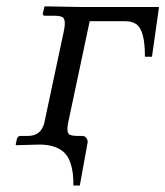

<svg xmlns="http://www.w3.org/2000/svg" viewBox="-20 -451 516 599"><path d="M104 0 30.8 2 28.8 0 33.2 -19Q36.1 -26.4 43 -26.9H66.9Q107.9 -26.9 118.2 -67.4Q118.7 -70.3 119.1 -71.8L179.2 -354Q187 -391.1 174.3 -397.9Q165.5 -401.9 148.4 -401.9H117.7Q114.3 -403.3 113.3 -407.2L118.2 -429.2L120.6 -431.2L232.4 -429.2H476.1L454.1 -273.9H432.1Q432.6 -356 405.3 -375.5Q391.6 -384.8 372.1 -384.8H259.8L193.4 -71.8Q185.5 -36.1 198.2 -30.3Q206.1 -27.3 219.7 -26.9H236.8Q248 -26.9 252.4 -15.1Q253.9 -10.7 253.4 -6.8L229 127.9H209Q210 45.4 173.3 19Q147.9 0.5 104 0Z"/></svg>

Font: Linux Libertine Display Slanted O
Style: Slanted
Weight: 400
Designer: Philipp H. Poll
Foundry: Philipp H. Poll
Version: Version 5.0.9